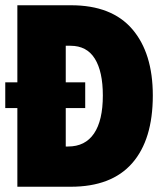

<svg xmlns="http://www.w3.org/2000/svg" viewBox="-20 -710 621 730"><path d="M561 -347Q561 -179 482.5 -89.5Q404 0 249 0H46V-299H0V-397H46V-690H250Q405 -690 483 -599Q561 -508 561 -347ZM371 -347Q371 -438 340.5 -487Q310 -536 248 -536H230V-397H304V-299H230V-153H239Q304 -153 337.5 -202.5Q371 -252 371 -347Z"/></svg>

Font: Decalotype Black
Style: Regular
Weight: 900
Designer: Alfredo Marco Pradil
Foundry: Alfredo Marco Pradil
Version: Version 1.0